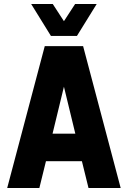

<svg xmlns="http://www.w3.org/2000/svg" viewBox="-20 -941 640 961"><path d="M16 0 204 -710H396L584 0H423L390 -134H210L177 0ZM300 -507 243 -272H357ZM136 -921H244L300 -835L356 -921H464L365 -761H235Z"/></svg>

Font: Geist Mono ExtraBold
Style: Regular
Weight: 800
Monospace: yes
Designer: Basement.studio, Andrés Briganti, Mateo Zaragoza
Foundry: Basement.studio, Vercel, Andrés Briganti, Guido Ferreyra, Mateo Zaragoza
Version: Version 1.500; ttfautohint (v1.8.4.7-5d5b)